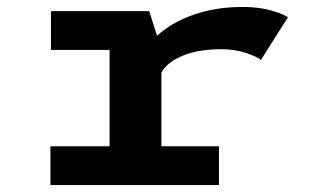

<svg xmlns="http://www.w3.org/2000/svg" viewBox="-20 -532 890 552"><path d="M444 -111.5H609.5V0H125V-111.5H295V-388.5H126.5V-500H409L431.5 -429Q473 -467.5 536.8 -489.8Q600.5 -512 677.5 -512Q724.5 -512 759.5 -501.8Q794.5 -491.5 808 -482.5L730 -359.5Q719.5 -369 687.2 -379.8Q655 -390.5 617 -390.5Q550 -390.5 505 -371.8Q460 -353 444 -323Z"/></svg>

Font: League Mono Wide SemiBold
Style: Regular
Weight: 600
Width: 8
Designer: Tyler Finck
Foundry: The League of Moveable Type / Tyler Finck
Version: Version 2.210